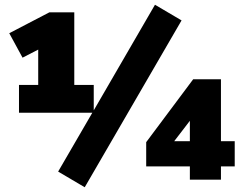

<svg xmlns="http://www.w3.org/2000/svg" viewBox="-20 -757 1010 809"><path d="M633 -737 745 -671 337 32 225 -34 369 -282H60V-399H141V-548L75 -514L19 -617L188 -705H293V-399H375V-292ZM969 -162V-56H911V0H780V-56H596V-158L794 -423H911V-162ZM714 -162H780V-248Z"/></svg>

Font: wassup Sans
Style: Black
Weight: 900
Version: Version 2.001